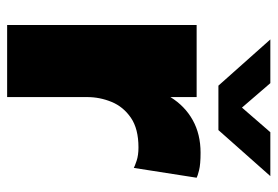

<svg xmlns="http://www.w3.org/2000/svg" viewBox="-140 -638 778 538"><g transform="rotate(90 249.0 -369.0)"><path d="M50 0V-531H252V-457.5Q277 -498 316.5 -520Q356 -542 408 -542Q440.5 -542 457.2 -537.8Q474 -533.5 478 -531L450.5 -355Q446 -357.5 430.5 -362.8Q415 -368 393 -368Q341 -368 310 -346.8Q279 -325.5 265.5 -292.5Q252 -259.5 252 -224V0ZM90.5 -737.5H213L281.5 -658L350.5 -737.5H473.5L344.5 -592H220Z"/></g></svg>

Font: Epilogue Black
Style: Regular
Weight: 900
Designer: Tyler Finck
Foundry: Etcetera Type Co
Version: Version 2.111; ttfautohint (v1.8.3)